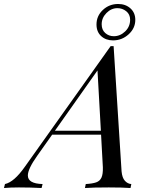

<svg xmlns="http://www.w3.org/2000/svg" viewBox="-107 -945 756 965"><path d="M553 -20 549 0Q509 -3 440 -3Q359 -3 320 0L324 -20Q358 -22 376.5 -28.5Q395 -35 403 -52.5Q411 -70 410 -104L401 -268H155L80 -162Q33 -96 33 -63Q33 -22 107 -20L102 0Q47 -3 -12 -3Q-55 -3 -87 0L-82 -20Q-36 -30 18 -107L449 -713H464L504 -84Q507 -51 521 -36Q535 -21 553 -20ZM400 -288 383 -591 169 -288ZM573 -845Q573 -803 539.5 -772.5Q506 -742 461 -742Q425 -742 401.5 -763.5Q378 -785 378 -822Q378 -865 410 -895Q442 -925 487 -925Q524 -925 548.5 -903Q573 -881 573 -845ZM547 -846Q547 -873 527.5 -888.5Q508 -904 483 -904Q452 -904 428 -879.5Q404 -855 404 -823Q404 -795 422 -779Q440 -763 465 -763Q497 -763 522 -787Q547 -811 547 -846Z"/></svg>

Font: Playfair Display
Style: Italic
Weight: 400
Italic angle: -14°
Designer: Claus Eggers Sørensen
Foundry: Claus Eggers Sørensen
Version: Version 1.200; ttfautohint (v1.6)